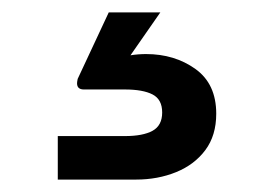

<svg xmlns="http://www.w3.org/2000/svg" viewBox="-20 -27 440 309"><path d="M73 262V192H181Q210 192 225.5 183.5Q241 175 241 154Q241 133 225.5 125Q210 117 181 117H115Q104 117 104 107Q104 105 105 100L155 -7H238L190 62Q196 61 202.5 60.5Q209 60 215 60Q261 60 294.5 84Q328 108 328 156Q328 191 310.5 214.5Q293 238 263.5 250Q234 262 199 262Z"/></svg>

Font: Host Grotesk SemiBold
Style: Regular
Weight: 600
Designer: Doukan Karapınar
Foundry: Element Type
Version: Version 1.003